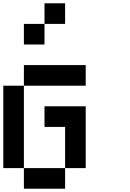

<svg xmlns="http://www.w3.org/2000/svg" viewBox="-20 -1145 790 1165"><path d="M0 -125V-625H125V-125ZM125 -125H375V0H125ZM125 -625V-750H500V-625ZM125 -875V-1000H250V-875ZM250 -375V-500H500V-125H375V-375ZM250 -1000V-1125H375V-1000Z"/></svg>

Font: Galmuri7 Regular
Style: Regular
Weight: 400
Designer: Lee Minseo (quiple)
Version: Version 2.399;hotconv 1.1.1;makeotfexe 2.6.0 DEVELOPMENT